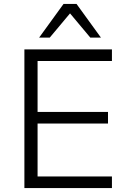

<svg xmlns="http://www.w3.org/2000/svg" viewBox="-20 -956 658 976"><path d="M104 0V-705H549V-646H171V-387H529V-328H171V-59H549V0ZM179 -765 303 -936H369L493 -765H439L336 -888L233 -765Z"/></svg>

Font: Nunito Sans 9pt Light
Style: Regular
Weight: 300
Version: Version 3.101;gftools[0.9.27]